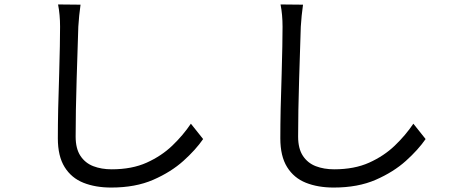

<svg xmlns="http://www.w3.org/2000/svg" viewBox="-20 -797 2040 863"><path d="M241 -777 342 -776Q335 -727 332 -677Q329 -587 324.5 -440.5Q320 -294 320 -183Q320 -129 341.5 -96.5Q363 -64 399.5 -50Q436 -36 482 -36Q573 -36 639.5 -66Q706 -96 754.5 -142.5Q803 -189 838 -241L893 -172Q860 -124 804.5 -74Q749 -24 669 11Q589 46 480 46Q409 46 355 24.5Q301 3 270.5 -46Q240 -95 240 -175Q240 -295 246 -465Q250 -605 250 -677Q250 -731 241 -777Z M1241 -777 1342 -776Q1335 -727 1332 -677Q1329 -587 1324.5 -440.5Q1320 -294 1320 -183Q1320 -129 1341.5 -96.5Q1363 -64 1399.5 -50Q1436 -36 1482 -36Q1573 -36 1639.5 -66Q1706 -96 1754.5 -142.5Q1803 -189 1838 -241L1893 -172Q1860 -124 1804.5 -74Q1749 -24 1669 11Q1589 46 1480 46Q1409 46 1355 24.5Q1301 3 1270.5 -46Q1240 -95 1240 -175Q1240 -295 1246 -465Q1250 -605 1250 -677Q1250 -731 1241 -777Z"/></svg>

Font: Noto Sans CJK KR Regular (TTF)
Style: Regular
Weight: 400
Designer: Ryoko NISHIZUKA 西塚涼子 (kana & ideographs); Paul D. Hunt (Latin, Greek & Cyrillic); Wenlong ZHANG 张文龙 (bopomofo); Sandoll 
Foundry: Adobe Systems Incorporated
Version: Version 1.004;PS 1.004;hotconv 1.0.82;makeotf.lib2.5.63406